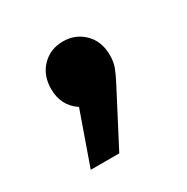

<svg xmlns="http://www.w3.org/2000/svg" viewBox="-74 -199 370 379"><g transform="rotate(-30 110.5 -9.5)"><path d="M179 -63Q179 -48 174.5 -36Q170 -24 161 -7L98 114H33L75 -5Q45 -25 45 -63Q45 -94 64 -113.5Q83 -133 112 -133Q140 -133 159.5 -114Q179 -95 179 -63Z"/></g></svg>

Font: Montserrat Medium
Style: Regular
Weight: 500
Designer: Julieta Ulanovsky
Foundry: Julieta Ulanovsky
Version: Version 6.001